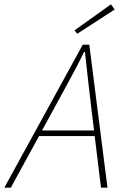

<svg xmlns="http://www.w3.org/2000/svg" viewBox="-62 -866 562 886"><path d="M204 -396C246 -474 286 -544 326 -626H330C338 -546 348 -470 356 -396L372 -264H132ZM-42 0H-12L118 -238H375L404 0H434L350 -660H320ZM294 -710 467 -822 450 -846 282 -726Z"/></svg>

Font: Source Sans Pro ExtraLight
Style: Italic
Weight: 200
Italic angle: -11°
Designer: Paul D. Hunt
Foundry: Adobe Systems Incorporated
Version: Version 3.006;hotconv 1.0.111;makeotfexe 2.5.65597